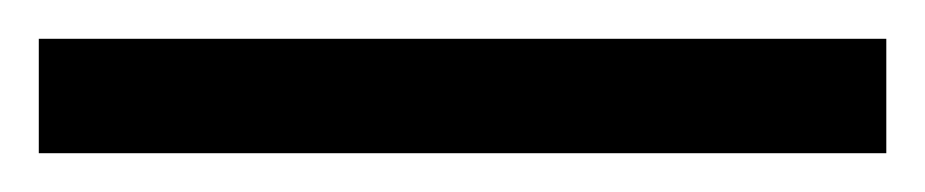

<svg xmlns="http://www.w3.org/2000/svg" viewBox="-25 -839 477 99"><path d="M-5 -760H432V-819H-5Z"/></svg>

Font: Noto Serif Ethiopic SemiCondensed
Style: Bold
Weight: 700
Width: 4
Designer: Monotype Design Team
Foundry: Monotype Imaging Inc.
Version: Version 2.102